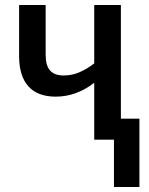

<svg xmlns="http://www.w3.org/2000/svg" viewBox="-20 -560 597 770"><path d="M437 189.9V0H357.9V-228Q321.8 -200.2 283.2 -186.3Q244.6 -172.4 203.6 -172.4Q131.3 -172.4 94 -213.6Q56.6 -254.9 56.6 -335.4V-540H163.1V-340.8Q163.1 -296.9 180.9 -277.1Q198.7 -257.3 234.9 -257.3Q269 -257.3 298.8 -270.3Q328.6 -283.2 357.9 -305.7V-540H464.8V-84H539.1V189.9Z"/></svg>

Font: Open Sans
Style: Regular
Weight: 600
Width: 3
Foundry: Ascender Corporation
Version: Version 1.000